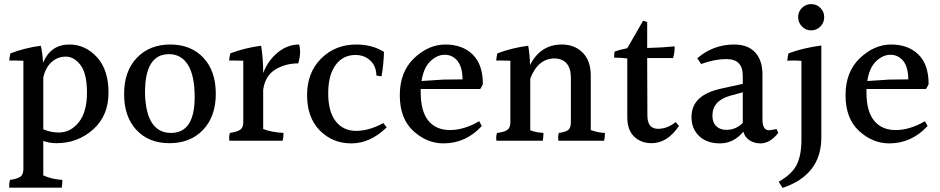

<svg xmlns="http://www.w3.org/2000/svg" viewBox="-20 -734 4584 936"><path d="M267 -88Q324 -88 364 -138Q404 -188 404 -282Q404 -376 372.5 -417Q341 -458 301 -458Q261 -458 231.5 -431.5Q202 -405 191 -356V-104Q226 -88 267 -88ZM94 91V-438Q65 -439 49.5 -439Q34 -439 25 -439Q27 -461 31 -474Q103 -501 179 -511Q187 -477 190 -428Q227 -517 318 -517Q396 -517 452.5 -455.5Q509 -394 509 -282Q509 -170 434 -103Q359 -36 256 -36Q220 -36 191 -47V121Q232 140 284 143Q284 164 281 181H25Q25 176 25 165.5Q25 155 29 143Q64 138 79 127.5Q94 117 94 91Z M814 -86Q929 -86 929 -261Q929 -365 896.5 -417.5Q864 -470 804 -470Q687 -470 687 -285Q687 -281 687 -276Q693 -86 814 -86ZM810 -517Q911 -517 971.5 -452.5Q1032 -388 1032 -277Q1032 -166 970 -101Q908 -36 806.5 -36Q705 -36 645 -100.5Q585 -165 585 -276Q585 -387 647 -452Q709 -517 810 -517Z M1166 -138V-438Q1137 -439 1121.5 -439Q1106 -439 1097 -439Q1099 -461 1103 -474Q1175 -501 1253 -511Q1263 -450 1263 -378Q1287 -440 1334.5 -478.5Q1382 -517 1438 -517Q1443 -502 1443 -479.5Q1443 -457 1434 -425Q1371 -425 1322 -395Q1273 -365 1263 -297V-105Q1305 -89 1362 -86Q1362 -63 1358 -48H1098Q1097 -54 1097 -64Q1097 -74 1101 -86Q1136 -91 1151 -101.5Q1166 -112 1166 -138Z M1865 -113Q1785 -35 1693 -35Q1601 -35 1539 -98Q1477 -161 1477 -270.5Q1477 -380 1545.5 -448.5Q1614 -517 1717 -517Q1794 -517 1852 -481Q1850 -418 1840 -362Q1822 -364 1815 -366Q1814 -412 1785 -439Q1756 -466 1713 -466Q1652 -466 1616 -417Q1580 -368 1580 -279Q1580 -190 1616.5 -143Q1653 -96 1716 -96Q1779 -96 1849 -134Z M2035 -339 2141 -346 2235 -347Q2234 -409 2209.5 -438Q2185 -467 2148 -467Q2111 -467 2078 -435.5Q2045 -404 2035 -339ZM2031 -300V-283Q2031 -192 2068 -146Q2105 -100 2173.5 -100Q2242 -100 2316 -143L2329 -120Q2251 -35 2142 -35Q2061 -35 1995 -95.5Q1929 -156 1929 -270Q1929 -384 1999 -450.5Q2069 -517 2151.5 -517Q2234 -517 2284 -468.5Q2334 -420 2334 -324Q2329 -312 2321 -300Z M2860 -365V-100Q2895 -87 2929 -86Q2929 -63 2925 -48H2702Q2701 -54 2701 -63.5Q2701 -73 2704 -86Q2737 -90 2750 -100.5Q2763 -111 2763 -137V-355Q2763 -402 2741.5 -425.5Q2720 -449 2683 -449Q2603 -449 2565 -351V-99Q2593 -88 2629 -86Q2629 -83 2629 -74.5Q2629 -66 2626 -48H2400Q2399 -54 2399 -64Q2399 -74 2403 -86Q2438 -90 2453 -100.5Q2468 -111 2468 -137V-438Q2439 -439 2423.5 -439Q2408 -439 2399 -439Q2401 -461 2405 -474Q2477 -501 2555 -511Q2563 -464 2564 -417Q2615 -517 2719 -517Q2781 -517 2820.5 -477.5Q2860 -438 2860 -365Z M3157 -36Q3105 -36 3071.5 -68Q3038 -100 3038 -163V-449Q3010 -453 2974 -453Q2974 -468 2976 -482Q3001 -492 3038 -499L3115 -633L3135 -627V-500Q3210 -502 3269 -508Q3269 -474 3261 -451H3135L3136 -171Q3136 -106 3188 -106Q3233 -106 3274 -139L3290 -120Q3233 -36 3157 -36Z M3453 -170Q3453 -137 3471.5 -119Q3490 -101 3521 -101Q3568 -101 3601 -135V-284L3542 -268Q3453 -244 3453 -170ZM3687 -35Q3657 -35 3634 -50Q3611 -65 3604 -92Q3556 -35 3490.5 -35Q3425 -35 3388 -71Q3351 -107 3351 -162.5Q3351 -218 3387.5 -252.5Q3424 -287 3500 -303L3601 -325V-365Q3601 -446 3522 -446Q3464 -446 3398 -422L3379 -450Q3457 -517 3559 -517Q3626 -517 3661.5 -478.5Q3697 -440 3697 -371V-152Q3697 -99 3729 -99Q3736 -99 3766 -105L3774 -86Q3734 -35 3687 -35Z M3998 -650.5Q3998 -624 3979.5 -605Q3961 -586 3934.5 -586Q3908 -586 3889.5 -605Q3871 -624 3871 -650.5Q3871 -677 3889.5 -695.5Q3908 -714 3934.5 -714Q3961 -714 3979.5 -695.5Q3998 -677 3998 -650.5ZM3887 -53V-437Q3870 -439 3852 -439Q3834 -439 3818 -438Q3820 -459 3824 -474Q3897 -501 3984 -512V-64Q3984 119 3795 182L3776 152Q3840 116 3863.5 70Q3887 24 3887 -53Z M4208 -339 4314 -346 4408 -347Q4407 -409 4382.5 -438Q4358 -467 4321 -467Q4284 -467 4251 -435.5Q4218 -404 4208 -339ZM4204 -300V-283Q4204 -192 4241 -146Q4278 -100 4346.5 -100Q4415 -100 4489 -143L4502 -120Q4424 -35 4315 -35Q4234 -35 4168 -95.5Q4102 -156 4102 -270Q4102 -384 4172 -450.5Q4242 -517 4324.5 -517Q4407 -517 4457 -468.5Q4507 -420 4507 -324Q4502 -312 4494 -300Z"/></svg>

Font: Halant Medium
Style: Regular
Weight: 500
Designer: Hitesh Malaviya (Devanagari), Satya Rajpurohit (Latin)
Foundry: Indian Type Foundry
Version: Version 1.101;PS 1.0;hotconv 1.0.78;makeotf.lib2.5.61930; tt